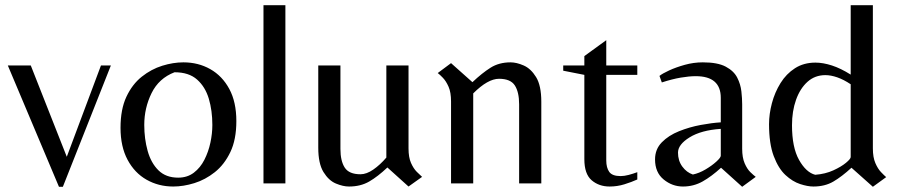

<svg xmlns="http://www.w3.org/2000/svg" viewBox="-20 -703 3442 736"><path d="M206 13 10 -452H98L236 -102L367 -452H405L221 13Z M644 12Q588 12 542 -14Q496 -40 469 -90.5Q442 -141 442 -213Q442 -284 464.5 -332Q487 -380 523.5 -409Q560 -438 602 -451Q644 -464 683 -464Q740 -464 786 -438Q832 -412 859 -362Q886 -312 886 -239Q886 -168 863 -120Q840 -72 803.5 -43Q767 -14 725 -1Q683 12 644 12ZM663 -22Q698 -22 723 -41Q748 -60 763.5 -90.5Q779 -121 786.5 -156Q794 -191 794 -224Q794 -279 780.5 -324.5Q767 -370 735.5 -398Q704 -426 649 -426Q589 -403 561 -346Q533 -289 533 -224Q533 -171 546 -124.5Q559 -78 587.5 -50Q616 -22 663 -22Z M990 0V-683H1074V0Z M1318 12Q1295 12 1267.5 0.5Q1240 -11 1220 -43.5Q1200 -76 1200 -137V-452H1285V-132Q1285 -86 1301.5 -60.5Q1318 -35 1362 -35Q1385 -35 1411 -53Q1437 -71 1461 -99V-452H1546V-134Q1546 -100 1555.5 -78.5Q1565 -57 1577.5 -44.5Q1590 -32 1598 -25L1546 12L1465 -61Q1428 -26 1395 -7Q1362 12 1318 12Z M1709 0V-314Q1709 -349 1699.5 -370.5Q1690 -392 1678 -404.5Q1666 -417 1658 -423L1709 -461L1791 -388Q1828 -423 1860.5 -443.5Q1893 -464 1937 -464Q1960 -464 1987.5 -452Q2015 -440 2035 -407.5Q2055 -375 2055 -313V0H1970V-303Q1970 -350 1953.5 -375.5Q1937 -401 1893 -401Q1850 -401 1794 -345V0Z M2317 12Q2276 12 2248 -12Q2220 -36 2220 -93V-416L2139 -432V-452H2220V-488L2304 -549V-452H2423V-416H2304V-88Q2304 -60 2315.5 -44Q2327 -28 2359 -28Q2373 -28 2390 -32.5Q2407 -37 2423 -43V-15Q2401 -5 2373.5 3.5Q2346 12 2317 12Z M2825 13 2744 -60Q2708 -27 2673.5 -7.5Q2639 12 2598 12Q2557 12 2524 -15Q2491 -42 2491 -92Q2491 -131 2517 -157.5Q2543 -184 2583 -200Q2623 -216 2666 -224Q2709 -232 2743 -234V-328Q2743 -411 2647 -411Q2622 -411 2589.5 -405.5Q2557 -400 2517 -387L2508 -412Q2519 -421 2545 -433Q2571 -445 2605 -454.5Q2639 -464 2674 -464Q2731 -464 2762 -447.5Q2793 -431 2806 -405.5Q2819 -380 2822 -352.5Q2825 -325 2825 -303V-133Q2825 -99 2834.5 -77Q2844 -55 2856.5 -43Q2869 -31 2877 -25ZM2636 -34Q2660 -39 2684.5 -53.5Q2709 -68 2726 -83.5Q2743 -99 2743 -106V-209Q2668 -204 2623.5 -176.5Q2579 -149 2579 -118Q2579 -87 2595.5 -64.5Q2612 -42 2636 -34Z M3326 13 3244 -60Q3207 -26 3174.5 -7Q3142 12 3098 12Q3076 12 3047 2.5Q3018 -7 2991 -32Q2964 -57 2946 -104.5Q2928 -152 2928 -227Q2928 -266 2939 -307.5Q2950 -349 2972 -384.5Q2994 -420 3027.5 -441.5Q3061 -463 3106 -463Q3135 -463 3169 -452Q3203 -441 3241 -417V-683H3326V-134Q3326 -100 3335.5 -78Q3345 -56 3357 -43.5Q3369 -31 3377 -24ZM3105 -33Q3144 -36 3174.5 -50Q3205 -64 3223 -79Q3241 -94 3241 -101V-380Q3214 -398 3189.5 -406.5Q3165 -415 3144 -415Q3104 -415 3075.5 -389.5Q3047 -364 3031.5 -320.5Q3016 -277 3016 -223Q3016 -138 3043 -90Q3070 -42 3105 -33Z"/></svg>

Font: Belleza
Style: Regular
Weight: 400
Designer: Eduardo Rodriguez Tunni
Foundry: Eduardo Rodriguez Tunni
Version: Version 1.003; ttfautohint (v1.8.4.7-5d5b)